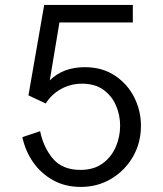

<svg xmlns="http://www.w3.org/2000/svg" viewBox="-20 -726 640 756"><path d="M298 10Q237 10 189.5 -16.2Q142 -42.5 111 -86.5Q80 -130.5 68 -186L138 -209.5Q151 -145.5 188.5 -101.2Q226 -57 297 -57Q349 -57 383.8 -82.2Q418.5 -107.5 435.8 -147.5Q453 -187.5 453 -231Q453 -273 436.5 -311Q420 -349 386.8 -372.8Q353.5 -396.5 303 -396.5Q259 -396.5 221.2 -376Q183.5 -355.5 160 -318.5L92 -350.5L154 -706.5H503V-637.5H214L176 -409.5Q228.5 -461.5 314 -461.5Q382 -461.5 431.5 -429Q481 -396.5 508 -343.8Q535 -291 535 -231Q535 -164 503.8 -109.5Q472.5 -55 418.8 -22.5Q365 10 298 10Z"/></svg>

Font: Acari Sans
Style: Regular
Weight: 400
Designer: Alfredo Marco Pradil and Stefan Peev (font) & Cristiano Sobral (main changes)
Foundry: Alfredo Marco Pradil and Stefan Peev (font) & Cristiano Sobral (main changes)
Version: Version 1.063; ttfautohint (v1.8.3)